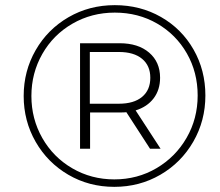

<svg xmlns="http://www.w3.org/2000/svg" viewBox="-20 -723 855 746"><path d="M778 -352Q778 -254 731 -172.5Q684 -91 603 -44Q522 3 424 3Q326 3 245.5 -44Q165 -91 118.5 -172Q72 -253 72 -350Q72 -447 118.5 -528Q165 -609 246 -656Q327 -703 426 -703Q525 -703 605.5 -657Q686 -611 732 -530.5Q778 -450 778 -352ZM748 -352Q748 -442 706 -515.5Q664 -589 590.5 -631.5Q517 -674 426 -674Q336 -674 261.5 -631Q187 -588 144.5 -513.5Q102 -439 102 -350Q102 -261 144.5 -186.5Q187 -112 261 -69Q335 -26 424 -26Q514 -26 588 -69.5Q662 -113 705 -187.5Q748 -262 748 -352ZM507 -294 604 -145H563L471 -287Q463 -286 445 -286H330V-145H291V-555H445Q517 -555 559.5 -518.5Q602 -482 602 -421Q602 -374 577 -341Q552 -308 507 -294ZM564 -421Q564 -468 532 -494.5Q500 -521 442 -521H329V-320H442Q500 -320 532 -346.5Q564 -373 564 -421Z"/></svg>

Font: Idrija
Style: Italic
Weight: 300
Italic angle: -11.3°
Designer: Julieta Ulanovsky
Foundry: Julieta Ulanovsky
Version: Version 7.200